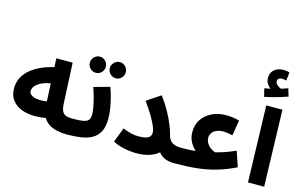

<svg xmlns="http://www.w3.org/2000/svg" viewBox="-113 -1293 2541 1606"><g transform="rotate(15 1157.0 -490.0)"><path d="M556 5Q485 5 433.5 -13.5Q382 -32 354 -73.5Q326 -115 322 -185L304 -588H445L462 -234Q464 -193 475.5 -171.5Q487 -150 509 -142.5Q531 -135 566 -135Q604 -135 620 -115.5Q636 -96 636 -67Q636 -36 615.5 -15.5Q595 5 556 5ZM373 -88Q306 -73 244 -74.5Q182 -76 133 -96.5Q84 -117 55.5 -156Q27 -195 27 -255Q27 -308 50.5 -351.5Q74 -395 116.5 -428Q159 -461 216 -484Q273 -507 340 -519L354 -377Q311 -375 276.5 -365.5Q242 -356 217.5 -341Q193 -326 180 -307.5Q167 -289 167 -268Q167 -251 179 -240Q191 -229 211 -222.5Q231 -216 257 -215Q283 -214 310.5 -218Q338 -222 365 -231Z M556 5 566 -135Q626 -135 658 -141Q690 -147 702.5 -163.5Q715 -180 715 -211Q715 -239 707.5 -278Q700 -317 688.5 -359Q677 -401 664 -436L802 -474Q815 -440 827 -395Q839 -350 847 -302.5Q855 -255 855 -211Q855 -143 833 -100.5Q811 -58 771.5 -35Q732 -12 677 -3.5Q622 5 556 5ZM827 -555Q798 -555 777.5 -575.5Q757 -596 757 -624Q757 -653 777.5 -674Q798 -695 827 -695Q855 -695 875 -674Q895 -653 895 -624Q895 -596 875 -575.5Q855 -555 827 -555ZM654 -556Q625 -556 604.5 -576.5Q584 -597 584 -625Q584 -654 604.5 -675Q625 -696 654 -696Q682 -696 702 -675Q722 -654 722 -625Q722 -597 702 -576.5Q682 -556 654 -556Z M1133 -135Q1178 -135 1202 -143Q1226 -151 1235 -164Q1244 -177 1244 -192Q1244 -216 1230.5 -248Q1217 -280 1197 -315Q1177 -350 1155.5 -382Q1134 -414 1117 -438L1236 -517Q1279 -459 1310 -402.5Q1341 -346 1360.5 -298Q1380 -250 1388 -216Q1396 -184 1412.5 -166.5Q1429 -149 1451 -142Q1473 -135 1495 -135Q1533 -135 1549.5 -115.5Q1566 -96 1566 -67Q1566 -36 1545.5 -15.5Q1525 5 1485 5Q1441 5 1408 -7Q1375 -19 1352 -45Q1329 -71 1313 -111L1374 -98Q1366 -70 1337.5 -46.5Q1309 -23 1262.5 -8.5Q1216 6 1153 6Q1123 6 1086.5 1Q1050 -4 1014.5 -14Q979 -24 950 -40L999 -167Q1036 -151 1070.5 -143Q1105 -135 1133 -135Z M1486 5 1496 -135Q1543 -135 1568.5 -136Q1594 -137 1607 -138.5Q1620 -140 1629 -141Q1619 -151 1603 -170Q1587 -189 1574.5 -219Q1562 -249 1562 -291Q1562 -352 1593.5 -398Q1625 -444 1679 -470Q1733 -496 1800 -496Q1832 -496 1859.5 -492Q1887 -488 1915 -480L1893 -347Q1873 -352 1851 -355Q1829 -358 1812 -358Q1779 -358 1754.5 -347.5Q1730 -337 1716.5 -318.5Q1703 -300 1703 -274Q1703 -257 1709.5 -242Q1716 -227 1726 -215Q1736 -203 1748 -194Q1760 -185 1771.5 -179.5Q1783 -174 1791 -172Q1816 -179 1834.5 -184.5Q1853 -190 1870.5 -195.5Q1888 -201 1909 -210Q1930 -219 1961 -232L2006 -100Q1922 -59 1842 -36Q1762 -13 1676 -4Q1590 5 1486 5Z M2121 0 2102 -662H2242L2261 0ZM2066 -726 2049 -796Q2084 -802 2101.5 -806Q2119 -810 2139 -815L2129 -790Q2103 -799 2079.5 -825.5Q2056 -852 2056 -886Q2056 -922 2072 -944Q2088 -966 2113 -976Q2138 -986 2165 -986Q2180 -986 2193.5 -984Q2207 -982 2218 -978L2210 -906Q2200 -908 2190 -910Q2180 -912 2168 -912Q2155 -912 2144.5 -903.5Q2134 -895 2134 -883Q2134 -866 2146 -853Q2158 -840 2174.5 -832.5Q2191 -825 2202 -824L2147 -818Q2174 -825 2198 -832.5Q2222 -840 2243 -848L2263 -781Q2238 -772 2204.5 -761.5Q2171 -751 2135.5 -742Q2100 -733 2066 -726Z"/></g></svg>

Font: Noto Sans
Style: Bold
Weight: 700
Designer: Monotype Design Team
Foundry: Monotype Imaging Inc.
Version: Version 2.000;GOOG;noto-source:20170915:90ef993387c0; ttfaut